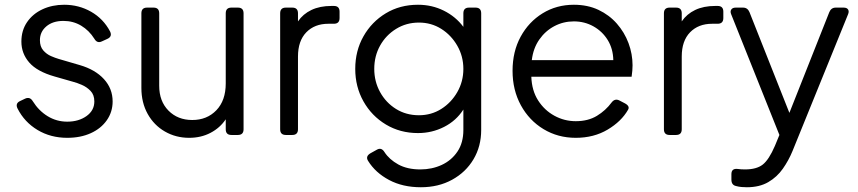

<svg xmlns="http://www.w3.org/2000/svg" viewBox="-20 -568 3611 808"><path d="M263 12Q193 12 138 -21Q83 -54 54 -111Q43 -133 65 -143L86 -153Q106 -162 118 -142Q143 -102 180.5 -79Q218 -56 263 -56Q311 -56 344 -79.5Q377 -103 377 -141Q377 -169 361 -185.5Q345 -202 324 -211Q303 -220 287 -224L210 -246Q136 -267 103 -305Q70 -343 70 -393Q70 -440 94 -475Q118 -510 159 -529Q200 -548 250 -548Q312 -548 363.5 -518.5Q415 -489 443 -436Q454 -414 431 -404L409 -394Q389 -384 377 -405Q355 -440 321.5 -460Q288 -480 247 -480Q202 -480 175 -457Q148 -434 148 -399Q148 -372 162 -356Q176 -340 194.5 -332Q213 -324 227 -320L316 -294Q381 -275 417.5 -235Q454 -195 454 -141Q454 -97 429.5 -62Q405 -27 362 -7.5Q319 12 263 12Z M776 12Q720 12 674 -14.5Q628 -41 601.5 -88.5Q575 -136 575 -198V-512Q575 -536 599 -536H626Q650 -536 650 -512V-207Q650 -142 689 -102.5Q728 -63 789 -63Q851 -63 890.5 -104Q930 -145 930 -217V-512Q930 -536 954 -536H981Q1005 -536 1005 -512V-24Q1005 0 981 0H954Q930 0 930 -24V-66Q906 -30 866 -9Q826 12 776 12Z M1183 0Q1159 0 1159 -24V-512Q1159 -536 1183 -536H1210Q1234 -536 1234 -512V-478Q1255 -509 1290.5 -526Q1326 -543 1375 -543H1385Q1409 -543 1409 -519V-492Q1409 -468 1385 -468H1362Q1304 -468 1269 -432Q1234 -396 1234 -330V-24Q1234 0 1210 0Z M1751 220Q1675 220 1617.5 189.5Q1560 159 1529 109Q1517 90 1539 77L1566 62Q1585 51 1598 72Q1618 103 1656 124Q1694 145 1749 145Q1798 145 1839 126Q1880 107 1905 70Q1930 33 1930 -21V-107Q1900 -60 1849 -34Q1798 -8 1739 -8Q1664 -8 1604 -44Q1544 -80 1509.5 -141.5Q1475 -203 1475 -278Q1475 -354 1509.5 -415Q1544 -476 1603.5 -512Q1663 -548 1739 -548Q1798 -548 1848 -523Q1898 -498 1930 -455V-512Q1930 -536 1954 -536H1981Q2005 -536 2005 -512V-21Q2005 48 1972.5 102.5Q1940 157 1882.5 188.5Q1825 220 1751 220ZM1743 -83Q1795 -83 1837 -109.5Q1879 -136 1904.5 -180.5Q1930 -225 1930 -278Q1930 -331 1904.5 -375.5Q1879 -420 1837 -446.5Q1795 -473 1743 -473Q1690 -473 1647 -446.5Q1604 -420 1579.5 -376Q1555 -332 1555 -278Q1555 -225 1579.5 -180.5Q1604 -136 1646.5 -109.5Q1689 -83 1743 -83Z M2403 12Q2328 12 2267.5 -24.5Q2207 -61 2172 -125Q2137 -189 2137 -270Q2137 -351 2171 -413.5Q2205 -476 2263.5 -512Q2322 -548 2395 -548Q2453 -548 2498.5 -526.5Q2544 -505 2576 -468.5Q2608 -432 2625 -386.5Q2642 -341 2642 -293Q2642 -283 2641 -270.5Q2640 -258 2638 -245H2216Q2218 -187 2244.5 -145.5Q2271 -104 2313 -81Q2355 -58 2403 -58Q2455 -58 2492 -80.5Q2529 -103 2554 -137Q2568 -155 2587 -145L2610 -133Q2632 -121 2623 -106Q2595 -57 2537 -22.5Q2479 12 2403 12ZM2395 -478Q2351 -478 2313 -458Q2275 -438 2249.5 -401.5Q2224 -365 2218 -315H2561Q2560 -363 2537.5 -399.5Q2515 -436 2477.5 -457Q2440 -478 2395 -478Z M2798 0Q2774 0 2774 -24V-512Q2774 -536 2798 -536H2825Q2849 -536 2849 -512V-478Q2870 -509 2905.5 -526Q2941 -543 2990 -543H3000Q3024 -543 3024 -519V-492Q3024 -468 3000 -468H2977Q2919 -468 2884 -432Q2849 -396 2849 -330V-24Q2849 0 2825 0Z M3123 220Q3112 220 3100.5 219Q3089 218 3078 215Q3058 211 3058 188V165Q3058 140 3084 143Q3091 144 3099 144.5Q3107 145 3115 145Q3164 145 3190 124.5Q3216 104 3241 46L3260 0L3057 -508Q3052 -520 3057.5 -528Q3063 -536 3076 -536H3107Q3126 -536 3134 -517L3302 -93L3470 -517Q3478 -536 3497 -536H3530Q3544 -536 3549 -528Q3554 -520 3549 -508L3315 68Q3299 107 3274.5 142Q3250 177 3213 198.5Q3176 220 3123 220Z"/></svg>

Font: Pitagon Sans Text
Style: Regular
Weight: 400
Designer: Travis Tran
Foundry: Pitagon
Version: Version 1.001; ttfautohint (v1.8.4.7-5d5b);gftools[0.9.26]